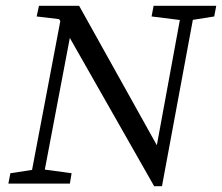

<svg xmlns="http://www.w3.org/2000/svg" viewBox="-20 -636 769 665"><path d="M9 0 16 -36 107 -50H125L228 -36L222 0ZM82 0 199 -616H243L126 0ZM514 9 175 -587 224 -565 107 -579 115 -616H254L555 -76L541 9ZM505 -579 512 -616H729L722 -579L634 -565H617ZM541 9 510 -61 612 -616H657Z"/></svg>

Font: Lisu Bosa ExtraLight
Style: Italic
Weight: 200
Italic angle: -19°
Designer: David Morse, Annie Olsen, Victor Gaultney, Frank Grießhammer (Latin)
Foundry: SIL International
Version: Version 2.000